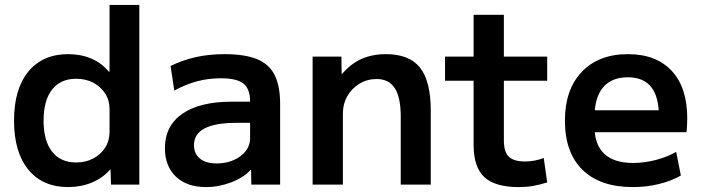

<svg xmlns="http://www.w3.org/2000/svg" viewBox="-20 -750 2847 780"><path d="M257 10Q153 10 95 -61Q37 -132 37 -260Q37 -388 95 -459Q153 -530 257 -530Q309 -530 351 -512Q393 -494 422 -459H425V-730H546V0H431L429 -61H427Q398 -27 353.5 -8.5Q309 10 257 10ZM289 -90Q328 -90 358.5 -106Q389 -122 407 -150Q425 -178 425 -213V-307Q425 -343 407 -370.5Q389 -398 359 -414Q329 -430 289 -430Q226 -430 191.5 -386Q157 -342 157 -260Q157 -178 191.5 -134Q226 -90 289 -90Z M817 10Q739 10 694.5 -32.5Q650 -75 650 -148Q650 -239 721 -288Q792 -337 923 -337H996Q996 -389 969 -410.5Q942 -432 877 -432Q827 -432 781.5 -420Q736 -408 688 -382L673 -482Q722 -506 775.5 -518Q829 -530 892 -530Q974 -530 1023.5 -510Q1073 -490 1095.5 -445.5Q1118 -401 1118 -328V0H1001L1000 -60H998Q971 -29 920 -9.5Q869 10 817 10ZM861 -86Q898 -86 929 -99.5Q960 -113 978 -136Q996 -159 996 -188V-251H941Q855 -251 811.5 -228.5Q768 -206 768 -160Q768 -126 792 -106Q816 -86 861 -86Z M1250 0V-520H1367L1368 -450H1370Q1405 -491 1448.5 -510.5Q1492 -530 1548 -530Q1643 -530 1686.5 -475Q1730 -420 1730 -300V0H1608V-277Q1608 -354 1584 -391.5Q1560 -429 1510 -429Q1472 -429 1440.5 -410Q1409 -391 1391 -359.5Q1373 -328 1373 -290V0Z M2087 10Q1991 10 1947.5 -30.5Q1904 -71 1904 -162V-422H1788V-520H1904V-690H2027V-520H2203V-422H2027V-179Q2027 -133 2047 -113.5Q2067 -94 2113 -94Q2132 -94 2151 -97.5Q2170 -101 2189 -108L2203 -9Q2172 1 2145 5.5Q2118 10 2087 10Z M2551 10Q2418 10 2346.5 -60Q2275 -130 2275 -260Q2275 -386 2343.5 -458Q2412 -530 2531 -530Q2646 -530 2709 -462Q2772 -394 2772 -269Q2772 -255 2771 -238Q2770 -221 2769 -213H2343V-302H2675L2657 -275Q2657 -357 2625.5 -396.5Q2594 -436 2531 -436Q2464 -436 2429.5 -394.5Q2395 -353 2395 -272V-237Q2395 -163 2434.5 -125.5Q2474 -88 2552 -88Q2598 -88 2644 -100Q2690 -112 2727 -133L2746 -37Q2708 -15 2657.5 -2.5Q2607 10 2551 10Z"/></svg>

Font: M PLUS 2 SemiBold
Style: Regular
Weight: 600
Designer: Coji Morishita
Foundry: UNDERFOREST DESIGN
Version: Version 1.001